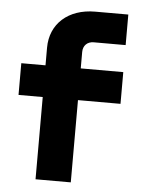

<svg xmlns="http://www.w3.org/2000/svg" viewBox="-53 -772 605 814"><g transform="rotate(5 250.0 -365.0)"><path d="M279 0V-350H460V-485H279V-555C279 -582 297 -600 324 -600H460V-730H319C205 -730 129 -662 129 -560V-485H26V-350H129V0Z"/></g></svg>

Font: Tekne LDO ExtraBold
Style: Regular
Weight: 800
Monospace: yes
Designer: Alessio Laiso, Mario Rullo, Paolo Rosset
Foundry: Alessio Laiso
Version: Version 1.000;hotconv 1.0.109;makeotfexe 2.5.65596